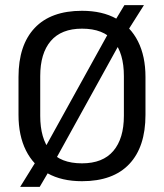

<svg xmlns="http://www.w3.org/2000/svg" viewBox="-20 -693 638 747"><path d="M299 12Q220 12 165 -18.8Q110 -49.5 81 -107.5Q52 -165.5 52 -246V-393.5Q52 -517.5 115 -584.2Q178 -651 299 -651Q378 -651 433 -620.2Q488 -589.5 517 -531.8Q546 -474 546 -393.5V-246Q546 -121.5 483 -54.8Q420 12 299 12ZM58.5 34 127 -76.5 145.5 -101 413.5 -585.5 422 -603.5 464 -673H540L472 -565.5L454.5 -540L188.5 -58.5L181.5 -46L134.5 34ZM299 -57.5Q380 -57.5 421 -105.8Q462 -154 462 -242.5V-397Q462 -485.5 422.2 -533.5Q382.5 -581.5 299 -581.5Q218.5 -581.5 177.5 -533.5Q136.5 -485.5 136.5 -397V-242.5Q136.5 -154 175.8 -105.8Q215 -57.5 299 -57.5Z"/></svg>

Font: Anek Telugu Medium
Style: Regular
Weight: 400
Version: Version 1.003